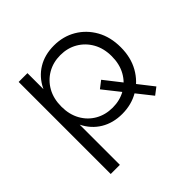

<svg xmlns="http://www.w3.org/2000/svg" viewBox="-182 -699 1061 1061"><g transform="rotate(-45 348.5 -168.0)"><path d="M381.5 4.7Q310.5 4.7 256.7 -27.7Q203 -60 173 -120.2Q143.1 -180.3 143.1 -262Q143.1 -345.2 172.5 -405Q201.9 -464.9 255.6 -497.5Q309.3 -530.2 381.5 -530.2Q453.6 -530.2 511.2 -496.4Q568.7 -462.6 602.6 -402.5Q636.4 -342.4 636.4 -262Q636.4 -182.6 602.6 -122.4Q568.7 -62.3 511.2 -28.8Q453.6 4.7 381.5 4.7ZM101.6 194V-525.5H170.3V-367.2L163.1 -261.5L173.1 -155.3V194ZM581 61.7 390.2 -179.1 432.4 -211.7 622.1 30.3ZM369 -57.4Q425.4 -57.4 469.9 -82.8Q514.5 -108.2 540.3 -154.4Q566 -200.6 566 -262Q566 -323.8 540 -369.8Q514.1 -415.8 469.7 -441.7Q425.4 -467.6 369 -467.6Q312.6 -467.6 268.1 -441.7Q223.5 -415.8 197.7 -369.8Q172 -323.8 172 -262Q172 -200.6 197.7 -154.4Q223.5 -108.2 268.1 -82.8Q312.6 -57.4 369 -57.4Z"/></g></svg>

Font: Montserrat Alternates Thin
Style: Regular
Weight: 100
Designer: Julieta Ulanovsky
Foundry: Julieta Ulanovsky
Version: Version 9.000